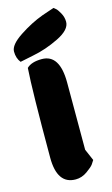

<svg xmlns="http://www.w3.org/2000/svg" viewBox="-115 -776 478 820"><g transform="rotate(-15 124.0 -366.0)"><path d="M16 -546Q0 -566 0 -595.5Q0 -625 53 -660Q106 -695 158 -714L211 -732Q215 -729 221 -724Q227 -719 237.5 -700.5Q248 -682 248 -661Q248 -626 190 -597.5Q132 -569 74 -558ZM32 -118Q32 -418 39 -513Q60 -534 106 -534Q185 -534 185 -409V-112L207 -61Q203 -54 196 -44Q189 -34 165 -17Q141 0 114 0Q32 0 32 -118Z"/></g></svg>

Font: Chela One Cyrilic
Style: Regular
Weight: 400
Designer: Miguel Hernandez
Foundry: LatinoType
Version: Version 1.001